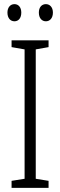

<svg xmlns="http://www.w3.org/2000/svg" viewBox="-20 -909 291 929"><path d="M16 -848C16 -822 30 -806 50 -806C69 -806 83 -821 83 -848C83 -874 69 -889 50 -889C30 -889 16 -873 16 -848ZM168 -848C168 -822 182 -806 202 -806C221 -806 236 -821 236 -848C236 -874 221 -889 202 -889C182 -889 168 -874 168 -848ZM215 0V-34L153 -44V-670L215 -681V-714H36V-681L99 -670V-44L36 -34V0Z"/></svg>

Font: Noto Sans Armenian ExtraCondensed Light
Style: Regular
Weight: 300
Width: 2
Designer: Monotype Design Team
Foundry: Monotype Imaging Inc.
Version: Version 2.008